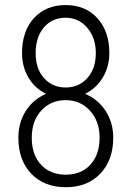

<svg xmlns="http://www.w3.org/2000/svg" viewBox="-20 -741 526 770"><path d="M364.3 -528.3Q364.3 -589.4 329.8 -629.6Q295.4 -669.9 243.2 -669.9Q189 -669.9 156 -630.9Q123 -591.8 123 -528.3Q123 -464.4 157 -427.2Q190.9 -390.1 243.7 -390.1Q296.4 -390.1 330.3 -428Q364.3 -465.8 364.3 -528.3ZM379.4 -188.5Q379.4 -254.9 340.8 -297.1Q302.2 -339.4 243.2 -339.4Q184.1 -339.4 145.8 -297.9Q107.4 -256.3 107.4 -188.5Q107.4 -120.6 144.3 -80.6Q181.2 -40.5 244.1 -40.5Q305.7 -40.5 342.5 -80.6Q379.4 -120.6 379.4 -188.5ZM418.5 -527.8Q418.5 -474.1 392.3 -430.4Q366.2 -386.7 321.3 -364.7Q374 -342.3 404.1 -295.4Q434.1 -248.5 434.1 -188.5Q434.1 -98.6 382.1 -44.4Q330.1 9.8 244.1 9.8Q157.2 9.8 105.5 -44.2Q53.7 -98.1 53.7 -188.5Q53.7 -249.5 83.3 -295.9Q112.8 -342.3 164.6 -364.7Q119.6 -386.7 94 -429.9Q68.4 -473.1 68.4 -527.8Q68.4 -616.2 116.2 -668.5Q164.1 -720.7 243.2 -720.7Q322.8 -720.7 370.6 -668Q418.5 -615.2 418.5 -527.8Z"/></svg>

Font: MAUL Condensed Light
Style: Light
Weight: 300
Designer: MAUL
Version: Version 2.137; 2017; ttfautohint (v1.8.3)